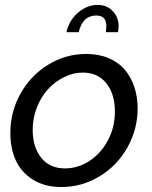

<svg xmlns="http://www.w3.org/2000/svg" viewBox="-20 -750 618 780"><path d="M377 -730Q414.6 -730 438.2 -704.8Q461.9 -679.7 461.9 -643.1Q461.9 -630.9 459 -619.1H410.2Q412.1 -636.7 412.1 -644Q412.1 -687 371.1 -687Q315.4 -687 299.8 -619.1H250Q259.8 -666 296.4 -698Q333 -730 377 -730ZM22 -210Q22 -295.9 63.5 -369.9Q105 -443.8 176 -487.3Q247.1 -530.8 330.1 -530.8Q381.3 -530.8 421.6 -513.7Q461.9 -496.6 487.3 -466.3Q512.7 -436 525.9 -396.2Q539.1 -356.4 539.1 -310.1Q539.1 -224.6 497.6 -150.9Q456.1 -77.1 384.5 -33.7Q313 9.8 229 9.8Q161.1 9.8 113.5 -20.3Q65.9 -50.3 43.9 -99.1Q22 -147.9 22 -210ZM446.8 -296.9Q446.8 -367.2 412.4 -411.1Q377.9 -455.1 315.9 -455.1Q277.8 -455.1 241 -437Q204.1 -418.9 175.8 -388.4Q147.5 -357.9 130.1 -314.2Q112.8 -270.5 112.8 -222.2Q112.8 -152.3 147.5 -109.1Q182.1 -65.9 244.1 -65.9Q295.9 -65.9 342.3 -95.5Q388.7 -125 417.7 -178.7Q446.8 -232.4 446.8 -296.9Z"/></svg>

Font: Rawline Medium
Style: Italic
Weight: 500
Italic angle: -12°
Designer: Matt McInerney, Pablo Impallari, Rodrigo Fuenzalida
Foundry: Matt McInerney, Pablo Impallari, Rodrigo Fuenzalida
Version: Version 4.020;PS 004.020;hotconv 1.0.88;makeotf.lib2.5.64775